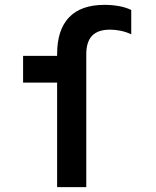

<svg xmlns="http://www.w3.org/2000/svg" viewBox="-20 -770 640 790"><path d="M215 0H335V-547Q335 -598 359 -623Q383 -648 433 -648Q454 -648 476 -643.5Q498 -639 520 -629V-729Q497 -740 469 -745Q441 -750 410 -750Q313 -750 264 -698.5Q215 -647 215 -547V-540H75V-430H215Z"/></svg>

Font: CommitMonoV142 ExtLt
Style: Regular
Weight: 200
Monospace: yes
Designer: Eigil Nikolajsen
Foundry: Eigil Nikolajsen
Version: Version 1.142